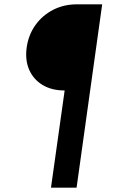

<svg xmlns="http://www.w3.org/2000/svg" viewBox="-20 -765 549 885"><path d="M215 100 278 -348Q218 -348 176 -373.5Q134 -399 114.5 -443.5Q95 -488 103 -546Q111 -604 143 -649Q175 -694 224.5 -719.5Q274 -745 333 -745H451L333 100Z"/></svg>

Font: Plus Jakarta Sans SemiBold
Style: Italic
Weight: 600
Italic angle: -8°
Designer: Gumpita Rahayu
Foundry: Tokotype
Version: Version 2.071; ttfautohint (v1.8.4.7-5d5b);gftools[0.9.29]